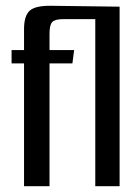

<svg xmlns="http://www.w3.org/2000/svg" viewBox="-20 -643 481 663"><path d="M63 -424H20V-470H63V-542Q63 -589 83 -606.5Q103 -624 158 -623L392 -620H393V0H309V-577H200Q170 -577 160.5 -567Q151 -557 151 -527V-470H236L230 -424H151V0H63Z"/></svg>

Font: Smooch Sans SemiBold
Style: Bold
Weight: 600
Designer: Robert E. Leuschke
Foundry: Robert E. Leuschke
Version: Version 1.010; ttfautohint (v1.8.3)